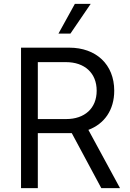

<svg xmlns="http://www.w3.org/2000/svg" viewBox="-20 -975 676 995"><path d="M89 0H176V-285H337H352L505 0H602L438 -302C521 -333 572 -405 572 -505C572 -641 478 -728 339 -728H89ZM176 -358V-653H322C418 -653 481 -597 481 -505C481 -413 418 -358 323 -358ZM283 -801H345L450 -955H368Z"/></svg>

Font: Wafeq
Style: Regular
Weight: 400
Designer: Rasmus Andersson & Azza Alameddine
Foundry: Google & TypeTogether
Version: Version 3.000;FEAKit 1.0